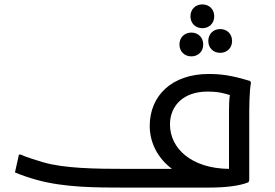

<svg xmlns="http://www.w3.org/2000/svg" viewBox="-20 -852 1248 872"><path d="M899 -724C930 -724 953 -746 953 -778C953 -810 930 -832 899 -832C868 -832 845 -810 845 -778C845 -746 868 -724 899 -724ZM926 -666C926 -634 949 -612 980 -612C1011 -612 1034 -634 1034 -666C1034 -698 1011 -720 980 -720C949 -720 926 -698 926 -666ZM849 -596C880 -596 903 -618 903 -650C903 -682 880 -704 849 -704C818 -704 795 -682 795 -650C795 -618 818 -596 849 -596ZM1116 -484C1034 -509 987 -516 928 -516C760 -516 660 -417 660 -280C660 -198 702 -129 761 -85H552C414 -85 272 -87 176 -115C153 -122 96 -139 74 -150H66L48 -69C73 -58 108 -46 147 -35C273 0 418 0 552 0H924C1008 0 1068 -8 1108 -24L1112 -32V-316C1112 -356 1112 -440 1120 -476ZM752 -287C752 -375 817 -436 921 -436C973 -436 995 -429 1024 -420C1021 -401 1020 -378 1020 -352V-85C849 -87 752 -178 752 -287Z"/></svg>

Font: Kufam Arabic Latin Roman Normal
Style: Regular
Weight: 400
Designer: Wael Morcos & Artur Schmal
Version: Version 1.200;PS 001.200;hotconv 1.0.88;makeotf.lib2.5.64775